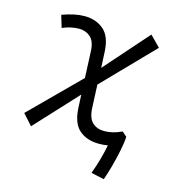

<svg xmlns="http://www.w3.org/2000/svg" viewBox="-103 -616 792 862"><g transform="rotate(15 293.0 -184.5)"><path d="M80.1 12.7 35.2 -37.1 257.8 -259.3 252.4 -382.8Q250.5 -427.7 228.8 -447Q207 -466.3 176.3 -466.3Q138.7 -466.3 98.6 -449.2L81.5 -505.9Q141.1 -527.3 184.1 -527.3Q238.8 -527.3 274.2 -496.8Q309.6 -466.3 313 -396L316.4 -321.8L495.6 -524.9L543.5 -476.1L319.3 -245.1L324.2 -134.8Q326.7 -90.3 347.9 -70.8Q369.1 -51.3 402.8 -51.3Q441.4 -51.3 483.9 -71.3L505.4 -52.2Q504.4 -27.3 496.8 10.7Q489.3 48.8 478.5 88.4Q467.8 127.9 457 157.7L396.5 144.5Q410.2 107.4 419.9 72.3Q429.7 37.1 435.5 6.3Q416.5 9.8 395 9.8Q337.9 9.8 302.7 -20.8Q267.6 -51.3 264.2 -121.6L261.2 -183.1Z"/></g></svg>

Font: Cascadia Code PL Light
Style: Italic
Weight: 300
Italic angle: -10°
Monospace: yes
Designer: Aaron Bell
Foundry: Saja Typeworks
Version: Version 2404.023; ttfautohint (v1.8.4)